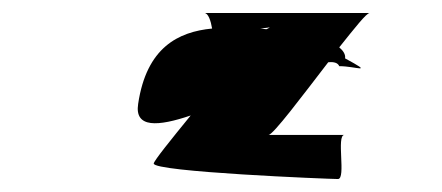

<svg xmlns="http://www.w3.org/2000/svg" viewBox="-20 -602 682 296"><path d="M193 -442C187 -404 224 -407 274 -424C243 -386 218 -355 217 -350C215 -337 488 -326 501 -326C514 -326 498 -394 511 -394H394C401 -394 446 -454 486 -506C495 -507 501 -505 503 -500C529 -500 558 -487 512 -512C513 -518 509 -524 503 -529C527 -559 545 -582 550 -582H295C301 -582 305 -570 307 -558C255 -553 206 -529 193 -442ZM381 -558C388 -559 393 -559 396 -560C395 -559 393 -558 391 -557C387 -557 385 -558 381 -558Z"/></svg>

Font: Ampere
Style: Ita
Weight: 400
Version: Version 1